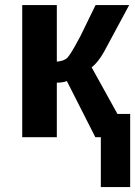

<svg xmlns="http://www.w3.org/2000/svg" viewBox="-20 -548 540 767"><path d="M68.8 0V-527.8H207V-301.8Q236.8 -304.2 249.8 -318.1Q262.7 -332 292 -386.7Q297.9 -397 300.8 -402.8L361.8 -527.8H496.1L396 -341.8Q372.1 -299.3 346.2 -278.8L449.2 -92.8H500V199.2H382.8V0H360.8L247.1 -224.1Q231 -217.8 207 -217.8V0Z"/></svg>

Font: Libra Sans Modern
Style: Bold
Weight: 700
Foundry: Stefan Peev, Context Ltd
Version: Version 1.000